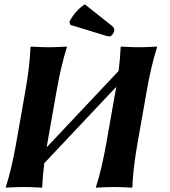

<svg xmlns="http://www.w3.org/2000/svg" viewBox="-20 -863 786 886"><path d="M371.6 -843C340.9 -824.3 314.4 -791 300.3 -762L304.9 -748.1L449.1 -704C470.1 -697.6 478.4 -695 486.5 -695C494.6 -695 505.3 -711 506.9 -720C508.1 -727 507.7 -734.8 496.1 -744ZM97.4 -445 54.2 -200C41 -125 24.5 -54 6.9 0L7.4 3C7.4 3 55.9 0 90.9 0C124.9 0 172.4 3 172.4 3L174.9 0C176.1 -33.2 179.3 -70.1 184.4 -109.9L516.4 -462.3C515.4 -456.6 514.4 -450.8 513.4 -445L470.2 -200C457 -125 440.5 -54 422.9 0L423.4 3C423.4 3 471.9 0 506.9 0C540.9 0 588.4 3 588.4 3L590.9 0C593 -57 601 -125 614.2 -200L657.4 -445C670.6 -520 687.3 -592 704.7 -645L704.2 -648C704.2 -648 655.7 -645 620.7 -645C586.7 -645 539.2 -648 539.2 -648L536.7 -645C535.5 -612 532.4 -575.2 527.3 -535.6L195.4 -183.3C196.3 -188.8 197.2 -194.4 198.2 -200L241.4 -445C254.6 -520 271.3 -592 288.7 -645L288.2 -648C288.2 -648 239.7 -645 204.7 -645C170.7 -645 123.2 -648 123.2 -648L120.7 -645C118.6 -588 110.6 -520 97.4 -445Z"/></svg>

Font: Linux Biolinum O 
Style: Bold Italic
Weight: 700
Designer: Philipp H. Poll
Foundry: Philipp H. Poll
Version: Version 1.3.2